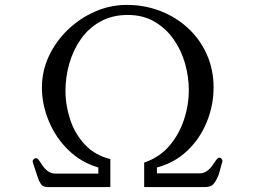

<svg xmlns="http://www.w3.org/2000/svg" viewBox="-20 -763 1040 783"><path d="M887 -106Q887 -102 885 -98Q880 -82 876 -65Q872 -48 864 -33Q854 -14 844.5 -7Q835 0 812 0H568V-100Q630 -121 670 -167.5Q710 -214 730 -274Q750 -334 750 -395Q750 -450 734.5 -504.5Q719 -559 687.5 -603.5Q656 -648 609.5 -675Q563 -702 501 -702Q438 -702 390 -675.5Q342 -649 310.5 -604.5Q279 -560 263 -505Q247 -450 247 -393Q247 -333 266.5 -274.5Q286 -216 326.5 -173Q367 -130 430 -114V0H180Q161 0 154 -5Q147 -10 139 -26Q138 -28 134 -40Q130 -52 125 -66.5Q120 -81 116.5 -92.5Q113 -104 113 -105Q113 -110 117.5 -114Q122 -118 126 -118Q133 -118 139.5 -108.5Q146 -99 154.5 -86.5Q163 -74 176 -64.5Q189 -55 208 -55H381V-80Q312 -100 260 -150Q208 -200 179.5 -268Q151 -336 151 -406Q151 -474 179.5 -534.5Q208 -595 257 -642Q306 -689 368 -716Q430 -743 497 -743Q569 -743 633 -718.5Q697 -694 746 -649Q795 -604 823 -542Q851 -480 851 -406Q851 -334 823.5 -266Q796 -198 744 -148.5Q692 -99 620 -80V-56Q625 -56 630.5 -56Q636 -56 640 -56Q678 -56 716 -56Q754 -56 792 -56Q811 -56 824 -65.5Q837 -75 846 -88Q855 -101 861.5 -110.5Q868 -120 875 -120Q880 -120 883.5 -115.5Q887 -111 887 -106Z"/></svg>

Font: Kaisei Opti
Style: Regular
Weight: 400
Designer: Font-Kai, 金井和夫
Foundry: KAZUO KANAI
Version: Version 5.003